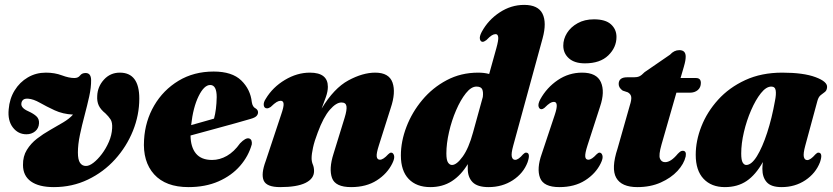

<svg xmlns="http://www.w3.org/2000/svg" viewBox="-20 -755 3406 785"><path d="M549.5 -352Q549.5 -284.5 523.5 -220Q497.5 -155.5 450.5 -103.5Q403.5 -51.5 339.5 -20.8Q275.5 10 200 10Q139 10 106.5 -13.2Q74 -36.5 74 -80.5Q73.5 -116 89.8 -142.2Q106 -168.5 131.2 -188Q156.5 -207.5 184.8 -223.5Q213 -239.5 238.2 -254.5Q263.5 -269.5 278.5 -286.5Q237 -288.5 203.5 -304Q170 -319.5 143.2 -334.8Q116.5 -350 95.5 -351.5Q81 -352.5 74.8 -347Q68.5 -341.5 67.5 -333Q64 -314 96 -300Q118 -290 129.2 -279.2Q140.5 -268.5 139.5 -251Q138.5 -230.5 123.8 -218.2Q109 -206 88 -206Q54 -206 32.5 -234Q11 -262 15.5 -308Q19 -351.5 39.8 -385.2Q60.5 -419 93.8 -438.5Q127 -458 167.5 -458Q203.5 -458 232.8 -447Q262 -436 284 -436Q299.5 -436 307.2 -446.2Q315 -456.5 330 -456.5Q352 -456.5 352.5 -428Q353 -398 344.8 -360.8Q336.5 -323.5 325.8 -283.2Q315 -243 306.8 -203.8Q298.5 -164.5 298.5 -131.5Q298.5 -102 307.2 -89.2Q316 -76.5 331 -76.5Q344.5 -76 362 -89.5Q379.5 -103 396.5 -125.5Q413.5 -148 425.2 -175.2Q437 -202.5 438.5 -230.5Q440 -254.5 432 -266.8Q424 -279 411.5 -291Q391 -307.5 383.5 -324.2Q376 -341 377.5 -363Q379 -401 405 -429.5Q431 -458 470 -458Q549.5 -458 549.5 -352Z M1009.5 -165Q996 -116.5 961.5 -76.8Q927 -37 873.5 -13.5Q820 10 750.5 10Q657.5 10 610.2 -42.2Q563 -94.5 569 -183.5Q573.5 -260.5 610.5 -323.8Q647.5 -387 710 -424.8Q772.5 -462.5 853.5 -462.5Q929 -462.5 966.5 -426Q1004 -389.5 1009.5 -337.5Q1012.5 -317.5 1025.5 -311.5Q1035 -305.5 1035 -295.5Q1035 -287.5 1028.8 -280.8Q1022.5 -274 1005 -269Q984 -262.5 942 -251Q900 -239.5 850.8 -226Q801.5 -212.5 759 -201Q759.5 -153.5 781.2 -127.2Q803 -101 847 -101Q878.5 -101 907.8 -117.8Q937 -134.5 961.5 -169Q984.5 -193 998.5 -189Q1006 -186.5 1008.2 -179.8Q1010.5 -173 1009.5 -165ZM839.5 -407.5Q814.5 -407.5 792 -361.8Q769.5 -316 761.5 -243.5Q786.5 -250.5 811.2 -257.5Q836 -264.5 855 -270Q865 -306 866 -358Q866 -407.5 839.5 -407.5Z M1072 -312Q1060.5 -312 1058.5 -324Q1056.5 -336 1066.5 -351Q1095 -398.5 1144.8 -428.2Q1194.5 -458 1247 -458Q1320.5 -458 1320.5 -400Q1320.5 -381 1312.2 -357.8Q1304 -334.5 1295 -311Q1345.5 -394.5 1404.2 -426.2Q1463 -458 1514 -458Q1570.5 -458 1584.8 -417.5Q1599 -377 1577.5 -313.5L1529 -160.5Q1518.5 -128 1520.2 -115Q1522 -102 1533.5 -102Q1547 -102 1567 -124Q1574 -131 1579 -131Q1587.5 -131 1591 -119.5Q1594.5 -108 1584 -87Q1563.5 -45 1520.5 -17.5Q1477.5 10 1415.5 10Q1351 10 1337.5 -27.2Q1324 -64.5 1343.5 -126L1389 -273.5Q1399 -306 1396.5 -321Q1394 -336 1376 -336Q1354.5 -336 1328.5 -306.2Q1302.5 -276.5 1279 -213Q1265.5 -178 1259.8 -151.5Q1254 -125 1254 -108.5Q1254 -94 1259 -82.5Q1264 -71 1264 -55.5Q1264 -24.5 1229 -7.2Q1194 10 1125.5 10Q1070 10 1058.2 -16.8Q1046.5 -43.5 1066.5 -97L1129.5 -286.5Q1140.5 -318 1139.5 -330.5Q1138.5 -343 1127.5 -343Q1120 -343 1111 -337.8Q1102 -332.5 1086.5 -317.5Q1078 -312 1072 -312Z M2198.5 -598.5 2078.5 -160Q2069.5 -127.5 2072.5 -114.5Q2075.5 -101.5 2086.5 -101.5Q2099.5 -101.5 2118.5 -124Q2125.5 -131 2130.5 -131Q2150.5 -131 2137 -91.5Q2120 -46.5 2076.8 -18.2Q2033.5 10 1977.5 10Q1932 10 1912.2 -10.2Q1892.5 -30.5 1892.5 -64.5Q1892.5 -74.5 1892.5 -84Q1865 -38.5 1827.2 -14.2Q1789.5 10 1739.5 10Q1683 10 1651 -23.2Q1619 -56.5 1619 -119.5Q1619 -177 1641.8 -236.5Q1664.5 -296 1706.5 -346.2Q1748.5 -396.5 1806.5 -427.2Q1864.5 -458 1935 -458Q1960 -458 1980 -452.5L2009.5 -558.5Q2018.5 -591 2017 -603.2Q2015.5 -615.5 2006.5 -615.5Q1999 -615.5 1990.8 -610.5Q1982.5 -605.5 1968.5 -591Q1959 -584 1953.5 -584Q1945 -584 1942.2 -594.8Q1939.5 -605.5 1949.5 -624.5Q1976 -673.5 2022.8 -704.2Q2069.5 -735 2123 -735Q2180 -735 2198 -699Q2216 -663 2198.5 -598.5ZM1805 -128Q1805 -100.5 1811.8 -90.5Q1818.5 -80.5 1828 -80.5Q1847 -80.5 1871.8 -114.8Q1896.5 -149 1914 -213.5L1954 -358.5Q1956.5 -379 1951.5 -390Q1946.5 -401 1928 -401Q1906.5 -401 1884.8 -373.8Q1863 -346.5 1844.8 -304.2Q1826.5 -262 1815.8 -214.8Q1805 -167.5 1805 -128Z M2371.5 -496Q2329 -496 2306 -516.5Q2283 -537 2283 -568.5Q2283 -595.5 2298.2 -620Q2313.5 -644.5 2341.8 -660.2Q2370 -676 2408.5 -676Q2455.5 -676 2478 -655.5Q2500.5 -635 2500.5 -604Q2500.5 -561 2467 -528.5Q2433.5 -496 2371.5 -496ZM2382 -160.5Q2371.5 -128 2372.8 -115Q2374 -102 2385.5 -102Q2399 -102 2419 -124Q2426 -131 2431 -131Q2439.5 -131 2443 -119.5Q2446.5 -108 2436 -87Q2415.5 -45 2372.2 -17.5Q2329 10 2267 10Q2202.5 10 2188 -27.8Q2173.5 -65.5 2195 -126L2248.5 -286.5Q2266 -338.5 2244.5 -338.5Q2237 -338.5 2228.8 -333.5Q2220.5 -328.5 2206 -314Q2199 -308.5 2194 -308.5Q2185 -308.5 2182 -319.2Q2179 -330 2189 -349Q2215.5 -397 2260.5 -427.5Q2305.5 -458 2360 -458Q2419.5 -458 2436.8 -419Q2454 -380 2433.5 -319.5Z M2547 -377.5 2526 -384.5Q2509.5 -396 2509.5 -411.5Q2509.5 -439 2544 -439H2572Q2585.5 -439 2594.2 -443Q2603 -447 2615.5 -460L2719.5 -531.5Q2736 -550 2757.5 -550Q2783.5 -550 2783.5 -523.5Q2783.5 -516 2781.8 -506Q2780 -496 2775.5 -480.5L2762.5 -436H2825.5Q2845.5 -436 2845.5 -416Q2845.5 -397.5 2833 -386.8Q2820.5 -376 2800 -376H2745.5L2684.5 -163.5Q2672.5 -121.5 2678.2 -106.8Q2684 -92 2699.5 -92Q2723 -92 2751 -126Q2758.5 -133.5 2762.5 -136Q2766.5 -138.5 2771.5 -138.5Q2787.5 -138.5 2783.5 -115.5Q2776.5 -85 2750 -56.2Q2723.5 -27.5 2681.5 -8.8Q2639.5 10 2586 10Q2521 10 2499.5 -28Q2478 -66 2505 -148L2555 -324Q2562.5 -347 2560.8 -358.8Q2559 -370.5 2547 -377.5Z M3272.5 -160Q3263.5 -127 3266.5 -113.8Q3269.5 -100.5 3280.5 -100.5Q3293.5 -100.5 3314 -124Q3321 -131 3325.5 -131Q3346 -131 3332.5 -91.5Q3315 -46.5 3272.8 -18.2Q3230.5 10 3175.5 10Q3133 10 3115 -10Q3097 -30 3097 -64.5Q3097 -76.5 3099 -92.5Q3069.5 -40 3032.5 -15Q2995.5 10 2943.5 10Q2888.5 10 2856.5 -24Q2824.5 -58 2824.5 -122Q2824.5 -179.5 2847.8 -238.5Q2871 -297.5 2916 -347.2Q2961 -397 3027 -427.5Q3093 -458 3178.5 -458Q3265 -458 3314.5 -439.5Q3364 -421 3361.5 -398Q3360.5 -385 3352.5 -379Q3344.5 -373 3335.5 -366Q3326.5 -359 3322 -342.5ZM3010.5 -127.5Q3010.5 -100.5 3016.5 -90.5Q3022.5 -80.5 3031 -80.5Q3052.5 -80.5 3074.8 -116.5Q3097 -152.5 3116.5 -212.2Q3136 -272 3148.5 -342.5Q3154 -369.5 3151.5 -385.2Q3149 -401 3133.5 -401Q3112.5 -401 3091 -374Q3069.5 -347 3051 -304.5Q3032.5 -262 3021.5 -215Q3010.5 -168 3010.5 -127.5Z"/></svg>

Font: Fraunces 144pt S050 Black
Style: Italic
Weight: 900
Italic angle: -16°
Version: Version 1.000; ttfautohint (v1.8.3)